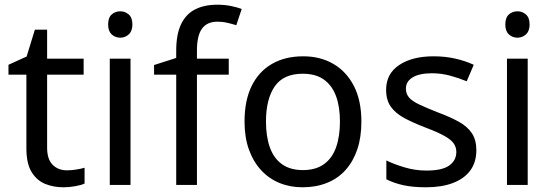

<svg xmlns="http://www.w3.org/2000/svg" viewBox="-20 -785 2345 815"><path d="M264 -62Q284 -62 305 -65.5Q326 -69 339 -73V-6Q325 1 299 5.5Q273 10 249 10Q207 10 171.5 -4.5Q136 -19 114 -55Q92 -91 92 -156V-468H16V-510L93 -545L128 -659H180V-536H335V-468H180V-158Q180 -109 203.5 -85.5Q227 -62 264 -62Z M534 -536V0H446V-536ZM491 -737Q511 -737 526.5 -723.5Q542 -710 542 -681Q542 -653 526.5 -639Q511 -625 491 -625Q469 -625 454 -639Q439 -653 439 -681Q439 -710 454 -723.5Q469 -737 491 -737Z M951 -468H816V0H728V-468H634V-509L728 -539V-570Q728 -639 748.5 -682Q769 -725 808 -745Q847 -765 902 -765Q934 -765 960.5 -759.5Q987 -754 1006 -747L983 -678Q967 -683 946 -688Q925 -693 903 -693Q859 -693 837.5 -663.5Q816 -634 816 -571V-536H951Z M1514 -269Q1514 -202 1496.5 -150.5Q1479 -99 1446.5 -63Q1414 -27 1367.5 -8.5Q1321 10 1264 10Q1211 10 1166 -8.5Q1121 -27 1088 -63Q1055 -99 1036.5 -150.5Q1018 -202 1018 -269Q1018 -358 1048 -419.5Q1078 -481 1134 -513.5Q1190 -546 1267 -546Q1340 -546 1395.5 -513.5Q1451 -481 1482.5 -419.5Q1514 -358 1514 -269ZM1109 -269Q1109 -206 1125.5 -159.5Q1142 -113 1177 -88Q1212 -63 1266 -63Q1320 -63 1355 -88Q1390 -113 1406.5 -159.5Q1423 -206 1423 -269Q1423 -333 1406 -378Q1389 -423 1354.5 -447.5Q1320 -472 1265 -472Q1183 -472 1146 -418Q1109 -364 1109 -269Z M2002 -148Q2002 -96 1976 -61Q1950 -26 1902 -8Q1854 10 1788 10Q1732 10 1691.5 1Q1651 -8 1620 -24V-104Q1652 -88 1697.5 -74.5Q1743 -61 1790 -61Q1857 -61 1887 -82.5Q1917 -104 1917 -140Q1917 -160 1906 -176Q1895 -192 1866.5 -208Q1838 -224 1785 -244Q1733 -264 1696 -284Q1659 -304 1639 -332Q1619 -360 1619 -404Q1619 -472 1674.5 -509Q1730 -546 1820 -546Q1869 -546 1911.5 -536.5Q1954 -527 1991 -510L1961 -440Q1927 -454 1890 -464Q1853 -474 1814 -474Q1760 -474 1731.5 -456.5Q1703 -439 1703 -409Q1703 -387 1716 -371.5Q1729 -356 1759.5 -341.5Q1790 -327 1841 -307Q1892 -288 1928 -268Q1964 -248 1983 -219.5Q2002 -191 2002 -148Z M2220 -536V0H2132V-536ZM2177 -737Q2197 -737 2212.5 -723.5Q2228 -710 2228 -681Q2228 -653 2212.5 -639Q2197 -625 2177 -625Q2155 -625 2140 -639Q2125 -653 2125 -681Q2125 -710 2140 -723.5Q2155 -737 2177 -737Z"/></svg>

Font: Noto Sans Gurmukhi
Style: Regular
Weight: 400
Designer: Jelle Bosma - Monotype Design Team
Foundry: Monotype Imaging Inc.
Version: Version 2.003